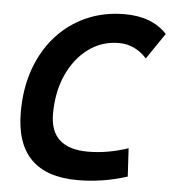

<svg xmlns="http://www.w3.org/2000/svg" viewBox="-52 -750 725 808"><g transform="rotate(5 311.0 -346.5)"><path d="M305.2 9.8Q42.5 9.8 42.5 -255.4Q42.5 -354.5 71.5 -436.5Q100.6 -518.6 154.1 -578.1Q207.5 -637.7 281 -670.4Q354.5 -703.1 443.4 -703.1Q558.1 -703.1 621.6 -635.3L546.9 -525.4Q497.1 -580.1 429.2 -580.1Q356.9 -580.1 300.3 -538.3Q243.7 -496.6 210.9 -424.1Q178.2 -351.6 178.2 -258.8Q178.2 -113.3 337.9 -113.3Q421.4 -113.3 507.8 -142.6L514.6 -23.4Q411.6 9.8 305.2 9.8Z"/></g></svg>

Font: CaskaydiaCove NF
Style: Bold Italic
Weight: 700
Italic angle: -10°
Designer: Aaron Bell
Foundry: Saja Typeworks
Version: Version 2111.001; VTT 6.35;Nerd Fonts 3.2.1